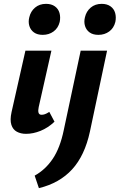

<svg xmlns="http://www.w3.org/2000/svg" viewBox="-20 -687 621 997"><path d="M115 8Q88 8 67.5 -3Q47 -14 39 -39Q31 -64 40 -105L112 -424H247L181 -131Q177 -113 180 -102Q183 -91 196 -91Q204 -91 213 -94Q222 -97 236 -106L263 -55Q229 -23 190.5 -7.5Q152 8 115 8ZM202 -506Q174 -506 156.5 -518.5Q139 -531 132.5 -552Q126 -573 132 -597Q139 -628 162 -647.5Q185 -667 219 -667Q247 -667 265 -654Q283 -641 289 -619.5Q295 -598 290 -573Q282 -541 258 -523.5Q234 -506 202 -506ZM311 -11 399 -424H536L447 -4Q420 121 354.5 192.5Q289 264 182 290L160 225Q216 194 254 137.5Q292 81 311 -11ZM491 -506Q463 -506 445.5 -518.5Q428 -531 421.5 -552Q415 -573 421 -597Q428 -628 451 -647.5Q474 -667 508 -667Q536 -667 554 -654Q572 -641 578 -619.5Q584 -598 579 -573Q571 -541 547 -523.5Q523 -506 491 -506Z"/></svg>

Font: Ysabeau Infant ExtraBold
Style: Italic
Weight: 800
Italic angle: -12°
Designer: Christian Thalmann (Catharsis Fonts)
Version: Version 2.001;gftools[0.9.30]; featfreeze: ss01,ss02,lnum